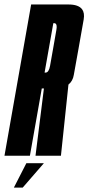

<svg xmlns="http://www.w3.org/2000/svg" viewBox="-61 -695 395 857"><path d="M-41 0 78 -675H244.5Q289.5 -675 305.5 -653.5Q317.5 -637 312.5 -608Q300.5 -541 290 -480.5Q279.5 -422 268.5 -361Q264 -333 244.5 -317.5L211 0H97.5L135 -300H125.5L72.5 0ZM138 -371H142.5Q157 -371 162.5 -401.5Q168 -432 176.5 -480.5Q185 -529.5 190.5 -560.5Q195 -585 186.5 -590Q184.5 -591.5 181.5 -591.5H177ZM0.9 142.4 56.7 33.4H134.9L40.3 142.4Z"/></svg>

Font: Anybody UltraCondensed SemiBold
Style: Italic
Weight: 600
Width: 1
Italic angle: -10°
Designer: Tyler Finck
Foundry: Etcetera Type Company
Version: Version 1.010; ttfautohint (v1.8.3) -l 8 -r 50 -G 200 -x 14 